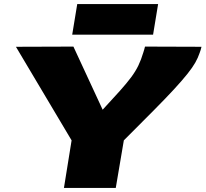

<svg xmlns="http://www.w3.org/2000/svg" viewBox="-20 -932 1019 952"><path d="M297 0 335 -236 59 -700 344 -701 489 -388Q540 -443 574 -481Q608 -519 630 -548.5Q652 -578 666 -607Q680 -636 691 -673Q693 -679 695 -686Q697 -693 699 -701L979 -700Q977 -692 975 -684.5Q973 -677 970 -670Q962 -646 948.5 -622Q935 -598 909.5 -566Q884 -534 843.5 -490Q803 -446 741.5 -384Q680 -322 594 -236L554 0ZM338 -760 363 -912H764L739 -760Z"/></svg>

Font: Georama ExtraExtended ExtraBold
Style: Italic
Weight: 800
Width: 8
Italic angle: -9°
Designer: Jean-Baptiste Levee
Foundry: Production Type
Version: Version 1.000